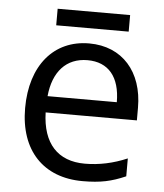

<svg xmlns="http://www.w3.org/2000/svg" viewBox="-50 -718 662 773"><g transform="rotate(5 280.5 -331.5)"><path d="M444.8 -606H151.9V-672.9H444.8ZM508.8 -252.9H140.1C143.6 -127.4 205.6 -61 314.9 -61C372.6 -61 429.7 -73.2 485.8 -97.2V-24.9C428.7 0 384.3 9.8 312 9.8C153.8 9.8 56.2 -91.8 56.2 -263.2C56.2 -435.5 147.9 -544.9 291 -544.9C425.3 -544.9 508.8 -448.7 508.8 -304.2ZM421.9 -318.8C421.9 -420.9 374.5 -477.1 290 -477.1C204.1 -477.1 151.4 -418 142.1 -318.8Z"/></g></svg>

Font: OpenSansEmoji
Style: Regular
Weight: 400
Foundry: MorbZ
Version: Version 1.000;PS 001.000;hotconv 1.0.70;makeotf.lib2.5.58329